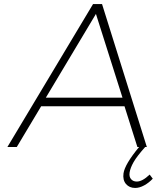

<svg xmlns="http://www.w3.org/2000/svg" viewBox="-20 -719 767 939"><path d="M16.1 0 435.1 -699.2H479L698.2 0H689.9Q649.9 44.9 633.5 73.5Q617.2 102.1 613.8 125Q610.8 145.5 621.1 157.2Q631.3 168.9 648.9 168.9Q676.3 168.9 711.9 134.8L727.1 154.8Q708.5 174.8 685.3 187.5Q662.1 200.2 641.1 200.2Q612.8 200.2 596.2 180.9Q579.6 161.6 584 128.9Q590.3 84.5 660.2 0H651.9L588.9 -199.2H181.2L62 0ZM204.1 -241.2H579.1L449.2 -650.9Z"/></svg>

Font: Trueno UltraLight
Style: Italic
Weight: 250
Designer: Julieta Ulanovsky
Foundry: Julieta Ulanovsky
Version: Version 3.001b | FøM Fix